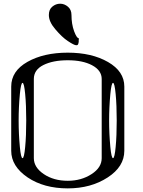

<svg xmlns="http://www.w3.org/2000/svg" viewBox="-20 -1041 790 1061"><path d="M89.8 -521.5Q83 -449.2 83 -375Q83 -300.8 89.8 -228.5Q95.7 -167 104.5 -167Q113.3 -167 119.1 -228.5Q125 -290 125 -375Q125 -460 119.1 -521.5Q113.3 -583 104.5 -583Q95.7 -583 89.8 -521.5ZM589.8 -521.5Q583 -449.2 583 -375Q583 -300.8 589.8 -228.5Q595.7 -167 604.5 -167Q613.3 -167 619.1 -228.5Q625 -290 625 -375Q625 -460 619.1 -521.5Q613.3 -583 604.5 -583Q595.7 -583 589.8 -521.5ZM542 -167V-604.5Q542 -652.3 488.3 -680.7Q436.5 -708 354.5 -708Q272.5 -708 219.7 -681.6Q167 -655.3 167 -604.5V-167Q167 -116.2 221.7 -79.1Q276.4 -42 354.5 -42Q429.7 -42 486.3 -79.1Q542 -115.2 542 -167ZM667 -208Q667 -120.1 575.2 -60.5Q482.4 0 354.5 0Q222.7 0 132.8 -60.5Q42 -122.1 42 -208V-562.5Q42 -648.4 131.8 -699.2Q221.7 -750 354.5 -750Q487.3 -750 577.1 -698.2Q667 -646.5 667 -562.5ZM312.5 -1020.5Q335.9 -1020.5 355.5 -1003.9Q375 -987.3 375 -958Q375 -908.2 389.6 -868.2Q404.3 -829.1 416 -829.1V-826.2Q415 -823.2 415 -820.3V-809.6Q415 -808.6 413.1 -800.8Q412.1 -795.9 409.2 -793Q407.2 -791 401.4 -791Q389.6 -791 354.5 -814.5Q323.2 -835 285.2 -879.9Q250 -920.9 250 -958Q250 -988.3 268.6 -1003.9Q288.1 -1020.5 312.5 -1020.5Z"/></svg>

Font: okolaksMetalik
Style: bold
Weight: 700
Width: 7
Version: Version 0.6